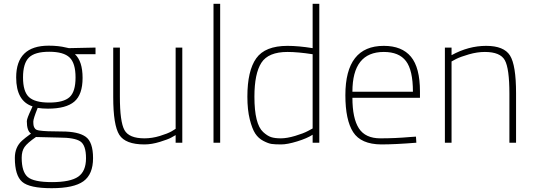

<svg xmlns="http://www.w3.org/2000/svg" viewBox="-20 -750 2806 1009"><path d="M58 80Q58 23 96 -11Q110 -24 143 -48Q121 -62 121 -113Q121 -127 144 -175L151 -191Q65 -219 65 -343Q65 -510 236 -510Q288 -510 328 -500L342 -497L482 -500V-465H374Q414 -428 414 -340.5Q414 -253 370.5 -216Q327 -179 232 -179Q202 -179 178 -183Q155 -126 155 -111Q155 -96 157 -88Q159 -80 165 -73Q171 -66 188 -64Q219 -59 305 -59Q391 -59 430 -31.5Q469 -4 469 81Q469 166 418.5 202.5Q368 239 251.5 239Q135 239 96.5 205.5Q58 172 58 80ZM94 79Q94 153 125.5 180Q157 207 253.5 207Q350 207 391 178.5Q432 150 432 81.5Q432 13 402 -7Q372 -27 290 -27L169 -30Q124 1 109 22.5Q94 44 94 79ZM101 -343Q101 -269 132 -240Q163 -211 238.5 -211Q314 -211 345.5 -239.5Q377 -268 377 -343Q377 -418 345.5 -448Q314 -478 238.5 -478Q163 -478 132 -447.5Q101 -417 101 -343Z M903 -500H938V0H903V-40Q894 -35 879 -26.5Q864 -18 820.5 -4.5Q777 9 739 9Q639 9 607 -41.5Q575 -92 575 -240V-500H610V-242Q610 -110 634 -66.5Q658 -23 739 -23Q779 -23 820 -35.5Q861 -48 882 -60L903 -73Z M1102 0V-730H1137V0Z M1658 -730V0H1623V-42Q1594 -23 1542 -7Q1490 9 1457.5 9Q1425 9 1407.5 6.5Q1390 4 1364 -9.5Q1338 -23 1321.5 -48Q1305 -73 1292.5 -123Q1280 -173 1280 -242Q1280 -378 1326.5 -443.5Q1373 -509 1491 -509Q1548 -509 1623 -497V-730ZM1599 -62 1623 -75V-465Q1545 -477 1491 -477Q1390 -477 1353.5 -420Q1317 -363 1317 -242Q1317 -98 1363 -56Q1385 -36 1404.5 -29.5Q1424 -23 1456 -23Q1488 -23 1531.5 -36Q1575 -49 1599 -62Z M2136 -30 2166 -32 2168 0Q2056 9 1983 9Q1877 8 1836 -55.5Q1795 -119 1795 -250Q1795 -509 1997 -509Q2092 -509 2139.5 -452Q2187 -395 2187 -269V-236H1832Q1832 -128 1866 -75.5Q1900 -23 1979 -23Q2058 -23 2136 -30ZM1832 -268H2150Q2150 -381 2113.5 -429Q2077 -477 1997 -477Q1832 -477 1832 -268Z M2353 0H2318V-500H2353V-460Q2442 -509 2535 -509Q2628 -509 2660 -458.5Q2692 -408 2692 -260V0H2657V-258Q2657 -390 2633 -433.5Q2609 -477 2528 -477Q2488 -477 2444.5 -464.5Q2401 -452 2377 -440L2353 -427Z"/></svg>

Font: Titillium Web
Style: Thin
Weight: 200
Version: Version 1.001;PS 57.000;hotconv 1.0.70;makeotf.lib2.5.55311